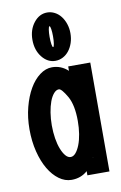

<svg xmlns="http://www.w3.org/2000/svg" viewBox="-80 -720 484 771"><g transform="rotate(-10 162.5 -334.5)"><path d="M304 -446V-2H214V-19Q187 5 149 5Q122 5 98 -12.5Q74 -30 56 -60.5Q38 -91 27.5 -133Q17 -175 17 -224Q17 -272 28 -314Q39 -356 57 -387Q75 -418 99 -436Q123 -454 149 -454Q186 -454 214 -428V-446ZM248 -68Q248 -67 247 -67H250ZM194 -324Q172 -362 161 -362Q150 -362 140 -350.5Q130 -339 123 -320Q116 -301 112 -276Q108 -251 108 -224Q108 -196 112 -171Q116 -146 123.5 -127Q131 -108 140.5 -97Q150 -86 161 -86Q172 -86 181.5 -97Q191 -108 198.5 -127Q206 -146 210 -171Q214 -196 214 -224Q214 -288 194 -324ZM168 -533Q171 -533 173 -545.5Q175 -558 175 -576Q175 -593 173 -605.5Q171 -618 168 -618Q165 -618 163 -605.5Q161 -593 161 -576Q161 -558 163 -545.5Q165 -533 168 -533ZM168 -477Q136 -477 113.5 -505.5Q91 -534 91 -576Q91 -617 113.5 -645.5Q136 -674 168 -674Q184 -674 198.5 -666.5Q213 -659 223.5 -645.5Q234 -632 240 -614Q246 -596 246 -576Q246 -555 240 -537Q234 -519 223.5 -505.5Q213 -492 198.5 -484.5Q184 -477 168 -477Z"/></g></svg>

Font: Fundamental  Brigade Condensed
Style: Regular
Weight: 400
Width: 3
Designer: Peter Wiegel, original typeface by Carl Albert Fahrenwaldt 1901
Foundry: Peter Wiegel
Version: Version 0.000 2012 initial release